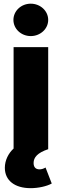

<svg xmlns="http://www.w3.org/2000/svg" viewBox="-20 -798 331 1027"><path d="M144 208.5C184.1 208.5 230 198.7 256.8 183.6L223.6 98.1C213.9 104 202.6 107.9 191.4 107.9C169.9 107.9 159.7 95.2 159.7 73.7C159.7 43.9 180.7 19 237.8 0V-545.9H52.7V-3.4C24.9 22 5.9 59.6 5.9 99.6C5.9 168 59.6 208.5 144 208.5ZM144.5 -605C195.8 -605 237.8 -643.6 237.8 -691.4C237.8 -739.7 195.8 -778.3 144.5 -778.3C93.3 -778.3 51.8 -739.7 51.8 -691.4C51.8 -643.6 93.3 -605 144.5 -605Z"/></svg>

Font: Raveo ExtraBold
Style: Regular
Weight: 800
Designer: Jakub Foglar, Rasmus Andersson (Inter)
Foundry: Jakubfoglar.com
Version: Version 1.100;Glyphs 3.2.3 (3260)